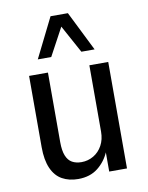

<svg xmlns="http://www.w3.org/2000/svg" viewBox="-84 -802 670 872"><g transform="rotate(-10 250.5 -366.0)"><path d="M206 9Q164 9 132.5 -8.5Q101 -26 84 -64.5Q67 -103 67 -162V-491H154V-170Q154 -131 163.5 -107.5Q173 -84 191 -74Q209 -64 234 -64Q264 -64 289.5 -79Q315 -94 330 -121.5Q345 -149 345 -185V-491H432V0H350V-93H352Q334 -49 297.5 -20Q261 9 206 9ZM119 -558 210 -741H290L381 -558H320L250 -686L181 -558Z"/></g></svg>

Font: Nunito Sans 10pt Condensed Medium
Style: Regular
Weight: 500
Width: 3
Designer: Vernon Adams
Foundry: Vernon Adams
Version: Version 3.101;gftools[0.9.27]